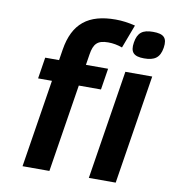

<svg xmlns="http://www.w3.org/2000/svg" viewBox="-83 -814 797 887"><g transform="rotate(10 315.5 -371.0)"><path d="M171 -562 163.1 -512H98.1L82.3 -412H147.3L82 0H208L273.3 -412H377.3L393.1 -512H289.1L297 -562C305.1 -613.2 322.6 -632 373.1 -632C395.1 -632 417.1 -628 439.2 -620L480.6 -730C448.6 -738 417.9 -742 388.5 -742C261.8 -742 191.1 -688.9 171 -562ZM568.4 -716C519.6 -716 496.8 -699.4 489.3 -652C482 -606.2 499 -588 548.1 -588C596.2 -588 621.6 -603.8 629.3 -652C636.9 -700.3 617.6 -716 568.4 -716ZM393 0H519L600.1 -512H474.1Z"/></g></svg>

Font: Fog Sans
Style: It
Weight: 700
Foundry: Intel Corporation
Version: Version 1.00